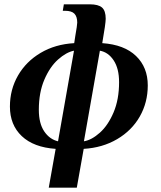

<svg xmlns="http://www.w3.org/2000/svg" viewBox="-20 -680 746 890"><path d="M238 10Q136 3 81 -49Q26 -101 26 -186Q26 -265 63.5 -330Q101 -395 168.5 -435Q236 -475 324 -480L329 -513Q338 -564 338 -575Q338 -603 325 -616.5Q312 -630 281 -630H271L276 -660H396Q436 -660 453 -645Q470 -630 470 -593Q470 -572 454 -480Q556 -473 610.5 -420.5Q665 -368 665 -284Q665 -205 628 -140Q591 -75 523 -35Q455 5 368 10L336 190H206ZM323 -445Q287 -438 249 -404Q211 -370 185.5 -310.5Q160 -251 160 -171Q160 -108 185 -71Q210 -34 249 -25ZM532 -299Q532 -362 507 -400Q482 -438 443 -445L369 -25Q405 -31 443 -65Q481 -99 506.5 -159Q532 -219 532 -299Z"/></svg>

Font: Philosopher
Style: Bold Italic
Weight: 700
Italic angle: -10°
Designer: Jovanny Lemonad
Foundry: Jovanny Lemonad
Version: Version 2.000